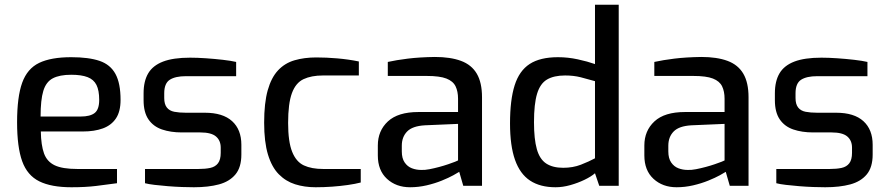

<svg xmlns="http://www.w3.org/2000/svg" viewBox="-20 -783 3741 809"><path d="M281 6Q196 6 145.5 -19Q95 -44 73.5 -103.5Q52 -163 52 -268Q52 -375 73.5 -434.5Q95 -494 145 -518Q195 -542 280 -542Q354 -542 399.5 -526.5Q445 -511 466.5 -471.5Q488 -432 488 -362Q488 -313 468.5 -284Q449 -255 413.5 -242Q378 -229 329 -229H152Q153 -171 165.5 -136.5Q178 -102 210.5 -86.5Q243 -71 306 -71H473V-11Q430 -5 385 0.5Q340 6 281 6ZM151 -292H320Q360 -292 379 -307Q398 -322 398 -362Q398 -402 386.5 -425Q375 -448 349 -458Q323 -468 280 -468Q231 -468 202.5 -453Q174 -438 162.5 -400Q151 -362 151 -292Z M797 6Q776 6 747 5Q718 4 687.5 1.5Q657 -1 631.5 -4Q606 -7 591 -11V-71H816Q845 -71 866 -75.5Q887 -80 898.5 -95Q910 -110 910 -139V-161Q910 -191 890 -208Q870 -225 824 -225H746Q699 -225 662.5 -237.5Q626 -250 605.5 -280Q585 -310 585 -361V-390Q585 -441 604.5 -474Q624 -507 667 -523.5Q710 -540 781 -540Q811 -540 847.5 -537.5Q884 -535 919 -531Q954 -527 975 -522V-462H763Q719 -462 695.5 -447Q672 -432 672 -390V-370Q672 -344 683 -330Q694 -316 714.5 -312Q735 -308 763 -308H843Q919 -308 958 -272.5Q997 -237 997 -173V-132Q997 -78 972 -48Q947 -18 902.5 -6Q858 6 797 6Z M1310 6Q1263 6 1223.5 -6.5Q1184 -19 1154.5 -49Q1125 -79 1109 -132Q1093 -185 1093 -266Q1093 -349 1108 -402.5Q1123 -456 1151.5 -486.5Q1180 -517 1221 -529Q1262 -541 1313 -541Q1355 -541 1401.5 -537Q1448 -533 1492 -524V-465H1341Q1292 -465 1259 -449.5Q1226 -434 1210 -390.5Q1194 -347 1194 -265Q1194 -186 1211 -143.5Q1228 -101 1260.5 -86Q1293 -71 1342 -71H1500V-14Q1477 -8 1445.5 -3.5Q1414 1 1379.5 3.5Q1345 6 1310 6Z M1708 6Q1649 6 1610.5 -29.5Q1572 -65 1572 -128V-170Q1572 -232 1614.5 -271.5Q1657 -311 1743 -311H1910V-367Q1910 -398 1899.5 -419.5Q1889 -441 1861 -452Q1833 -463 1778 -463H1614V-522Q1650 -530 1698.5 -536Q1747 -542 1812 -543Q1878 -543 1922.5 -526.5Q1967 -510 1989 -472.5Q2011 -435 2011 -373V0H1932L1915 -59Q1909 -55 1890 -44.5Q1871 -34 1841.5 -22Q1812 -10 1777.5 -2Q1743 6 1708 6ZM1754 -67Q1769 -66 1789.5 -70Q1810 -74 1830.5 -79.5Q1851 -85 1868.5 -91Q1886 -97 1897.5 -101.5Q1909 -106 1910 -107V-261L1770 -255Q1718 -252 1695.5 -229Q1673 -206 1673 -169V-145Q1673 -116 1685 -98.5Q1697 -81 1715.5 -74Q1734 -67 1754 -67Z M2321 6Q2256 6 2213.5 -22Q2171 -50 2150 -109.5Q2129 -169 2129 -263Q2129 -362 2148.5 -423.5Q2168 -485 2212 -513.5Q2256 -542 2331 -542Q2373 -542 2414.5 -533Q2456 -524 2487 -513V-763H2587V0H2505L2487 -53Q2471 -39 2443 -25.5Q2415 -12 2383 -3Q2351 6 2321 6ZM2353 -76Q2394 -76 2427.5 -89Q2461 -102 2487 -116V-441Q2456 -450 2426.5 -457.5Q2397 -465 2361 -465Q2314 -465 2285 -448Q2256 -431 2243 -388Q2230 -345 2230 -268Q2230 -197 2242 -154.5Q2254 -112 2281.5 -94Q2309 -76 2353 -76Z M2831 6Q2772 6 2733.5 -29.5Q2695 -65 2695 -128V-170Q2695 -232 2737.5 -271.5Q2780 -311 2866 -311H3033V-367Q3033 -398 3022.5 -419.5Q3012 -441 2984 -452Q2956 -463 2901 -463H2737V-522Q2773 -530 2821.5 -536Q2870 -542 2935 -543Q3001 -543 3045.5 -526.5Q3090 -510 3112 -472.5Q3134 -435 3134 -373V0H3055L3038 -59Q3032 -55 3013 -44.5Q2994 -34 2964.5 -22Q2935 -10 2900.5 -2Q2866 6 2831 6ZM2877 -67Q2892 -66 2912.5 -70Q2933 -74 2953.5 -79.5Q2974 -85 2991.5 -91Q3009 -97 3020.5 -101.5Q3032 -106 3033 -107V-261L2893 -255Q2841 -252 2818.5 -229Q2796 -206 2796 -169V-145Q2796 -116 2808 -98.5Q2820 -81 2838.5 -74Q2857 -67 2877 -67Z M3457 6Q3436 6 3407 5Q3378 4 3347.5 1.5Q3317 -1 3291.5 -4Q3266 -7 3251 -11V-71H3476Q3505 -71 3526 -75.5Q3547 -80 3558.5 -95Q3570 -110 3570 -139V-161Q3570 -191 3550 -208Q3530 -225 3484 -225H3406Q3359 -225 3322.5 -237.5Q3286 -250 3265.5 -280Q3245 -310 3245 -361V-390Q3245 -441 3264.5 -474Q3284 -507 3327 -523.5Q3370 -540 3441 -540Q3471 -540 3507.5 -537.5Q3544 -535 3579 -531Q3614 -527 3635 -522V-462H3423Q3379 -462 3355.5 -447Q3332 -432 3332 -390V-370Q3332 -344 3343 -330Q3354 -316 3374.5 -312Q3395 -308 3423 -308H3503Q3579 -308 3618 -272.5Q3657 -237 3657 -173V-132Q3657 -78 3632 -48Q3607 -18 3562.5 -6Q3518 6 3457 6Z"/></svg>

Font: Exo Thin Medium
Style: Regular
Weight: 500
Version: Version 2.000